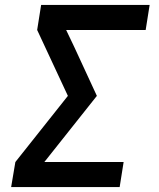

<svg xmlns="http://www.w3.org/2000/svg" viewBox="-20 -755 640 775"><path d="M25 0 42 -101 254 -368 130 -634 146 -735H584L568 -634H247L279 -567L371 -368L159 -101H479L463 0Z"/></svg>

Font: Iosevka SS04 Extended
Style: Bold Italic
Weight: 700
Width: 7
Italic angle: -9°
Monospace: yes
Designer: Belleve Invis
Foundry: Belleve Invis
Version: Version 19.0.0; ttfautohint (v1.8.4)